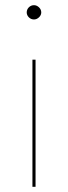

<svg xmlns="http://www.w3.org/2000/svg" viewBox="-20 -720 262 740"><path d="M117 -490V0H105V-490ZM139 -672Q139 -661.5 130.2 -653.2Q121.5 -645 111 -645Q99.5 -645 91.2 -653.2Q83 -661.5 83 -672Q83 -683.5 91.2 -691.8Q99.5 -700 111 -700Q121.5 -700 130.2 -691.8Q139 -683.5 139 -672Z"/></svg>

Font: Lato TR Hairline
Style: Regular
Weight: 250
Designer: Lukasz Dziedzic
Foundry: Lukasz Dziedzic
Version: Version 1.104 2013